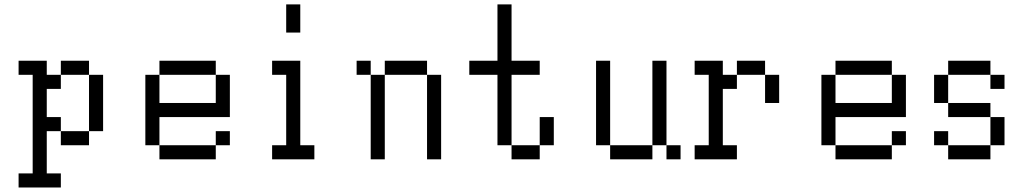

<svg xmlns="http://www.w3.org/2000/svg" viewBox="-20 -832 4540 852"><path d="M62.5 -62.5H125V-500H62.5V-562.5H187.5V-500H250V-437.5H187.5V-312.5H250V-250H187.5V-62.5H250V0H62.5ZM250 -250H375V-187.5H250ZM375 -500H437.5V-250H375ZM250 -562.5H375V-500H250Z M687.5 -187.5H937.5V-125H687.5V-187.5H625V-500H687.5V-375H937.5V-500H1000V-312.5H687.5ZM937.5 -250H1000V-187.5H937.5ZM687.5 -562.5H937.5V-500H687.5Z M1187.5 -187.5H1250V-500H1187.5V-562.5H1312.5V-187.5H1375V-125H1187.5ZM1250 -812.5H1312.5V-687.5H1250Z M1625 -500H1687.5V-125H1625ZM1875 -500H1937.5V-125H1875ZM1562.5 -562.5H1625V-500H1562.5ZM1687.5 -562.5H1875V-500H1687.5Z M2250 -187.5H2375V-125H2250V-187.5H2187.5V-500H2062.5V-562.5H2187.5V-812.5H2250V-562.5H2375V-500H2250ZM2375 -312.5H2437.5V-187.5H2375Z M2687.5 -187.5H2875V-125H2687.5V-187.5H2625V-562.5H2687.5ZM2937.5 -187.5H3000V-125H2937.5V-187.5H2875V-562.5H2937.5Z M3062.5 -187.5H3125V-500H3062.5V-562.5H3187.5V-500H3250V-437.5H3187.5V-187.5H3250V-125H3062.5ZM3375 -500H3437.5V-375H3375ZM3250 -562.5H3375V-500H3250Z M3687.5 -187.5H3937.5V-125H3687.5V-187.5H3625V-500H3687.5V-375H3937.5V-500H4000V-312.5H3687.5ZM3937.5 -250H4000V-187.5H3937.5ZM3687.5 -562.5H3937.5V-500H3687.5Z M4187.5 -187.5H4375V-125H4187.5V-187.5H4125V-250H4187.5ZM4375 -312.5H4437.5V-187.5H4375ZM4187.5 -375H4375V-312.5H4187.5V-375H4125V-500H4187.5ZM4375 -500H4437.5V-437.5H4375V-500H4187.5V-562.5H4375Z"/></svg>

Font: HE신이문
Style: regular
Weight: 500
Monospace: yes
Designer: Taeyun An (WindowsTiger)
Version: v1.1